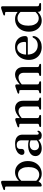

<svg xmlns="http://www.w3.org/2000/svg" viewBox="1356 -2134 789 3540"><g transform="rotate(-90 1750.0 -363.5)"><path d="M187 -711.5V-62L142.5 -3Q126 5 118 8Q110 11 102 11Q93 11 87.2 5.8Q81.5 0.5 81.5 -10.5V-641Q81.5 -652 77.8 -657.2Q74 -662.5 65.5 -663L31.5 -664.5Q23 -666 19.5 -669.5Q16 -673 16 -679Q16 -685.5 20 -689.5Q24 -693.5 35.5 -697.5L118.5 -727Q134.5 -733 144.2 -735.2Q154 -737.5 161 -737.5Q174 -737.5 180.5 -730.5Q187 -723.5 187 -711.5ZM162.5 -331.5 146.5 -357.5Q185 -415.5 235.8 -447.8Q286.5 -480 346 -480Q405 -480 451.2 -449.8Q497.5 -419.5 524.2 -366.5Q551 -313.5 551 -245Q551 -166 519.8 -108.5Q488.5 -51 435.8 -19.8Q383 11.5 318.5 11.5Q259 11.5 212.5 -17.5Q166 -46.5 137.5 -100.5L162 -125.5Q187.5 -80.5 223.5 -57.2Q259.5 -34 301 -34Q340.5 -34 372 -55.8Q403.5 -77.5 421.8 -121.8Q440 -166 440 -233Q440 -296.5 422.5 -339Q405 -381.5 374.5 -403.2Q344 -425 305 -425Q264.5 -425 228.5 -401.5Q192.5 -378 162.5 -331.5Z M940 -61.5V-71.5L933.5 -74.5V-360Q933.5 -403.5 911.8 -426.5Q890 -449.5 850.5 -449.5Q812.5 -449.5 793.5 -433.8Q774.5 -418 774.5 -396V-357Q774.5 -332.5 758.5 -319.8Q742.5 -307 715 -307Q690.5 -307 677.8 -319.5Q665 -332 665 -353.5Q665 -384 689 -413Q713 -442 758.8 -460.8Q804.5 -479.5 870 -479.5Q955 -479.5 996.5 -443Q1038 -406.5 1038 -345V-74.5Q1038 -58 1044.2 -50.8Q1050.5 -43.5 1061.5 -43.5Q1073.5 -43.5 1079 -49Q1084.5 -54.5 1088.5 -60Q1091 -63.5 1093.5 -65.8Q1096 -68 1100 -68Q1105.5 -68 1108 -64.2Q1110.5 -60.5 1110.5 -54Q1110.5 -39.5 1100.5 -24.5Q1090.5 -9.5 1071.5 1Q1052.5 11.5 1024.5 11.5Q985 11.5 962.5 -7.2Q940 -26 940 -61.5ZM642.5 -104Q642.5 -163 695.2 -201Q748 -239 842 -239Q876 -239 904.5 -232.8Q933 -226.5 954.5 -216.5L946.5 -189.5Q926 -198 904.2 -203.8Q882.5 -209.5 856.5 -209.5Q807 -209.5 779 -185.8Q751 -162 751 -121Q751 -81 774 -59.5Q797 -38 832.5 -38Q865.5 -38 896.5 -53Q927.5 -68 949.5 -96L960 -73Q930.5 -32.5 884 -10.5Q837.5 11.5 785.5 11.5Q722 11.5 682.2 -19.8Q642.5 -51 642.5 -104Z M1344 -450V-68.5Q1344 -55 1349 -48.5Q1354 -42 1363.5 -39L1386 -34Q1401.5 -28.5 1401.5 -17Q1401.5 0 1378.5 0H1200Q1188.5 0 1183.2 -4.5Q1178 -9 1178 -16.5Q1178 -22.5 1182 -26.8Q1186 -31 1194.5 -33.5L1218.5 -39Q1228.5 -42 1233.5 -48.5Q1238.5 -55 1238.5 -68.5V-379.5Q1238.5 -390.5 1234.8 -395.5Q1231 -400.5 1222.5 -401.5L1188.5 -403Q1180 -404.5 1176.2 -408Q1172.5 -411.5 1172.5 -417Q1172.5 -423.5 1176.8 -427.8Q1181 -432 1192 -436L1275.5 -465.5Q1291 -471 1300.8 -473.5Q1310.5 -476 1318.5 -476Q1331 -476 1337.5 -469Q1344 -462 1344 -450ZM1329.5 -344 1310 -363.5 1332 -382.5Q1391.5 -436.5 1436.5 -458.2Q1481.5 -480 1522.5 -480Q1586 -480 1624.5 -440.2Q1663 -400.5 1663 -332.5V-70.5Q1663 -56 1668.8 -48.8Q1674.5 -41.5 1685 -38.5L1706 -33.5Q1714.5 -31 1718.8 -26.8Q1723 -22.5 1723 -16.5Q1723 -9 1717.5 -4.5Q1712 0 1700.5 0H1521.5Q1498.5 0 1498.5 -17Q1498.5 -28.5 1513.5 -34L1537 -39Q1548 -42 1552.8 -49.2Q1557.5 -56.5 1557.5 -70.5V-316.5Q1557.5 -366.5 1532.8 -391.2Q1508 -416 1467.5 -416Q1442 -416 1413 -403.2Q1384 -390.5 1351 -362.5Z M1965 -450V-68.5Q1965 -55 1970 -48.5Q1975 -42 1984.5 -39L2007 -34Q2022.5 -28.5 2022.5 -17Q2022.5 0 1999.5 0H1821Q1809.5 0 1804.2 -4.5Q1799 -9 1799 -16.5Q1799 -22.5 1803 -26.8Q1807 -31 1815.5 -33.5L1839.5 -39Q1849.5 -42 1854.5 -48.5Q1859.5 -55 1859.5 -68.5V-379.5Q1859.5 -390.5 1855.8 -395.5Q1852 -400.5 1843.5 -401.5L1809.5 -403Q1801 -404.5 1797.2 -408Q1793.5 -411.5 1793.5 -417Q1793.5 -423.5 1797.8 -427.8Q1802 -432 1813 -436L1896.5 -465.5Q1912 -471 1921.8 -473.5Q1931.5 -476 1939.5 -476Q1952 -476 1958.5 -469Q1965 -462 1965 -450ZM1950.5 -344 1931 -363.5 1953 -382.5Q2012.5 -436.5 2057.5 -458.2Q2102.5 -480 2143.5 -480Q2207 -480 2245.5 -440.2Q2284 -400.5 2284 -332.5V-70.5Q2284 -56 2289.8 -48.8Q2295.5 -41.5 2306 -38.5L2327 -33.5Q2335.5 -31 2339.8 -26.8Q2344 -22.5 2344 -16.5Q2344 -9 2338.5 -4.5Q2333 0 2321.5 0H2142.5Q2119.5 0 2119.5 -17Q2119.5 -28.5 2134.5 -34L2158 -39Q2169 -42 2173.8 -49.2Q2178.5 -56.5 2178.5 -70.5V-316.5Q2178.5 -366.5 2153.8 -391.2Q2129 -416 2088.5 -416Q2063 -416 2034 -403.2Q2005 -390.5 1972 -362.5Z M2855.5 -292Q2855.5 -269.5 2842 -257.2Q2828.5 -245 2802.5 -245H2483V-277H2723Q2748 -277 2748 -299Q2748 -366 2719 -403.2Q2690 -440.5 2641.5 -440.5Q2603.5 -440.5 2574.8 -419Q2546 -397.5 2529.5 -357.8Q2513 -318 2513 -264Q2513 -164.5 2560.8 -113Q2608.5 -61.5 2685.5 -61.5Q2735 -61.5 2771.5 -84Q2808 -106.5 2823 -143.5Q2829.5 -151.5 2833.8 -154.8Q2838 -158 2843 -158Q2849.5 -158 2852.8 -152Q2856 -146 2855.5 -138Q2852.5 -97 2825.8 -63Q2799 -29 2754.5 -8.8Q2710 11.5 2653 11.5Q2583 11.5 2529.2 -18Q2475.5 -47.5 2445.8 -100.8Q2416 -154 2416 -226Q2416 -299 2445 -356.2Q2474 -413.5 2527.8 -446.8Q2581.5 -480 2655.5 -480Q2717 -480 2761.8 -456Q2806.5 -432 2831 -389.8Q2855.5 -347.5 2855.5 -292Z M3303 -81.5 3300.5 -85V-641Q3300.5 -652 3296.8 -657.2Q3293 -662.5 3284 -663L3250.5 -664.5Q3241.5 -666 3238 -669.5Q3234.5 -673 3234.5 -679Q3234.5 -685.5 3238.8 -689.5Q3243 -693.5 3254 -697.5L3337 -727Q3352.5 -732.5 3362.5 -735Q3372.5 -737.5 3380.5 -737.5Q3393 -737.5 3399.2 -730.5Q3405.5 -723.5 3405.5 -711.5V-68.5Q3405.5 -55 3410.5 -48.2Q3415.5 -41.5 3425.5 -39L3448 -34Q3457 -31.5 3461.2 -27.2Q3465.5 -23 3465.5 -16.5Q3465.5 -9 3460 -4.5Q3454.5 0 3443 0H3353Q3330 0 3316.5 -13Q3303 -26 3303 -50ZM2936.5 -223.5Q2936.5 -302.5 2967.5 -360Q2998.5 -417.5 3051.2 -448.8Q3104 -480 3169 -480Q3228.5 -480 3275 -450.8Q3321.5 -421.5 3350 -367.5L3325.5 -342.5Q3300 -387.5 3263.8 -411Q3227.5 -434.5 3186.5 -434.5Q3147 -434.5 3115.2 -412.8Q3083.5 -391 3065.2 -346.8Q3047 -302.5 3047 -235.5Q3047 -172 3064.5 -129.2Q3082 -86.5 3112.8 -65Q3143.5 -43.5 3182.5 -43.5Q3223 -43.5 3259 -67Q3295 -90.5 3324.5 -137L3341 -111Q3302.5 -53 3251.8 -20.8Q3201 11.5 3141 11.5Q3082 11.5 3035.8 -18.5Q2989.5 -48.5 2963 -101.5Q2936.5 -154.5 2936.5 -223.5Z"/></g></svg>

Font: Fraunces Wonky
Style: Regular
Weight: 400
Version: Version 1.000;[b76b70a41]